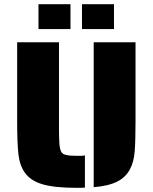

<svg xmlns="http://www.w3.org/2000/svg" viewBox="-20 -890 730 918"><path d="M99 -64Q74 -99 68 -153Q62 -207 62 -314V-688H262V-274Q262 -237 264 -203Q266 -176 273 -164Q280 -152 297 -149Q312 -145 345 -145H368Q376 -145 386 -147V7Q379 8 366 8H345Q240 8 183 -9Q126 -26 99 -64ZM428 -688H628V-314Q628 -216 624 -166Q620 -116 602 -82Q582 -43 541 -22Q500 -1 428 5ZM164 -870H317V-751H164ZM372 -870H525V-751H372Z"/></svg>

Font: Saira Stencil
Style: Regular
Weight: 400
Designer: Hector Gatti with collaboration of the Omnibus-Type team
Foundry: Omnibus-Type
Version: Version 1.003